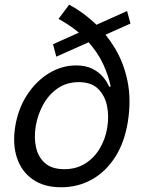

<svg xmlns="http://www.w3.org/2000/svg" viewBox="-20 -792 618 824"><path d="M540 -690.9 221.7 -548.8 207.5 -602.1 525.4 -744.6ZM242.2 11.7Q168.9 11.7 120.6 -22Q72.3 -55.7 52.7 -114.7Q33.2 -173.8 45.4 -249.5Q58.1 -326.7 96.9 -385.7Q135.7 -444.8 190.7 -478Q245.6 -511.2 306.2 -511.2Q347.2 -511.2 375.5 -497.3Q403.8 -483.4 421.6 -462.4Q439.5 -441.4 448.2 -420.4H455.1Q446.3 -465.3 422.9 -516.6Q399.4 -567.9 353.5 -618.4Q307.6 -668.9 231 -710.9L276.9 -772Q332 -742.7 383.3 -695.8Q434.6 -648.9 472.9 -585.7Q511.2 -522.5 527.3 -443.4Q543.5 -364.3 528.8 -270Q514.6 -180.7 474.1 -117.7Q433.6 -54.7 374 -21.5Q314.5 11.7 242.2 11.7ZM256.3 -65.9Q307.1 -65.9 345.7 -90.1Q384.3 -114.3 408.4 -155Q432.6 -195.8 440.4 -245.1Q448.2 -292 439.5 -336.4Q430.7 -380.9 401.6 -410.2Q372.6 -439.5 317.9 -439.5Q266.1 -439.5 227.5 -412.8Q189 -386.2 165.3 -343Q141.6 -299.8 133.3 -250Q125.5 -202.1 134.5 -160.2Q143.6 -118.2 173.1 -92Q202.6 -65.9 256.3 -65.9Z"/></svg>

Font: Inter 16pt
Style: Italic
Weight: 400
Italic angle: -9.3988°
Version: Version 4.001;git-66647c0bb